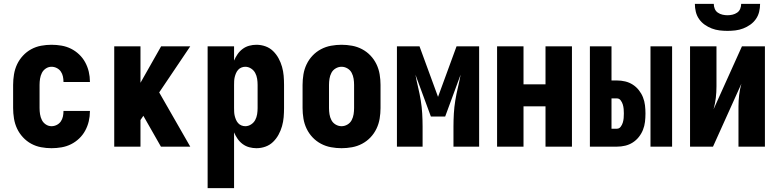

<svg xmlns="http://www.w3.org/2000/svg" viewBox="-20 -760 4040 995"><path d="M247 8Q220 8 193 3Q166 -2 142 -15Q118 -28 99 -48.5Q80 -69 68.5 -93.5Q57 -118 52.5 -145.5Q48 -173 48 -200V-320Q48 -347 52.5 -374.5Q57 -402 68.5 -426.5Q80 -451 99 -471.5Q118 -492 142 -505Q166 -518 193 -523Q220 -528 247 -528Q273 -528 299 -523.5Q325 -519 348 -507.5Q371 -496 390 -478Q409 -460 421.5 -437Q434 -414 440 -388.5Q446 -363 446 -337Q446 -336 446 -335.5Q446 -335 446 -335H309Q309 -335 309 -335.5Q309 -336 309 -336Q309 -350 306 -364Q303 -378 295 -389.5Q287 -401 274 -407.5Q261 -414 247 -414Q231 -414 217.5 -405Q204 -396 197 -382Q190 -368 187.5 -352Q185 -336 185 -320V-200Q185 -184 187.5 -168Q190 -152 197 -138Q204 -124 217.5 -115Q231 -106 247 -106Q261 -106 274 -112.5Q287 -119 295 -130.5Q303 -142 306 -156Q309 -170 309 -184Q309 -184 309 -184.5Q309 -185 309 -185H446Q446 -185 446 -184.5Q446 -184 446 -183Q446 -157 440 -131.5Q434 -106 421.5 -83Q409 -60 390 -42Q371 -24 348 -12.5Q325 -1 299 3.5Q273 8 247 8Z M572 0V-520H708V-331L815 -520H966L805 -281L966 0H814L724 -158L723 -160L708 -138V0Z M1056 215V-520H1193V-446Q1200 -463 1211 -479Q1222 -495 1237.5 -506.5Q1253 -518 1271.5 -523Q1290 -528 1309 -528Q1333 -528 1355.5 -520Q1378 -512 1395 -495.5Q1412 -479 1423.5 -458Q1435 -437 1441.5 -414Q1448 -391 1450 -367.5Q1452 -344 1452 -320V-200Q1452 -176 1450 -152.5Q1448 -129 1441.5 -106Q1435 -83 1423.5 -62Q1412 -41 1395 -24.5Q1378 -8 1355.5 0Q1333 8 1309 8Q1290 8 1271.5 3Q1253 -2 1237.5 -13.5Q1222 -25 1211 -41Q1200 -57 1193 -74V215ZM1251 -106Q1267 -106 1281 -115Q1295 -124 1302.5 -138Q1310 -152 1312.5 -168Q1315 -184 1315 -200V-320Q1315 -336 1312.5 -352Q1310 -368 1302.5 -382Q1295 -396 1281 -405Q1267 -414 1251 -414Q1241 -414 1231 -410Q1221 -406 1214 -398Q1207 -390 1203 -380.5Q1199 -371 1196.5 -361Q1194 -351 1193.5 -340.5Q1193 -330 1193 -320V-200Q1193 -190 1193.5 -179.5Q1194 -169 1196.5 -159Q1199 -149 1203 -139.5Q1207 -130 1214 -122Q1221 -114 1231 -110Q1241 -106 1251 -106Z M1750 8Q1723 8 1695.5 3Q1668 -2 1643.5 -15Q1619 -28 1600 -48Q1581 -68 1569 -93Q1557 -118 1552.5 -145.5Q1548 -173 1548 -200V-320Q1548 -347 1552.5 -374.5Q1557 -402 1569 -427Q1581 -452 1600 -472Q1619 -492 1643.5 -505Q1668 -518 1695.5 -523Q1723 -528 1750 -528Q1777 -528 1804.5 -523Q1832 -518 1856.5 -505Q1881 -492 1900 -472Q1919 -452 1931 -427Q1943 -402 1947.5 -374.5Q1952 -347 1952 -320V-200Q1952 -173 1947.5 -145.5Q1943 -118 1931 -93Q1919 -68 1900 -48Q1881 -28 1856.5 -15Q1832 -2 1804.5 3Q1777 8 1750 8ZM1750 -106Q1766 -106 1780.5 -114.5Q1795 -123 1802.5 -137.5Q1810 -152 1812.5 -168Q1815 -184 1815 -200V-320Q1815 -336 1812.5 -352Q1810 -368 1802.5 -382.5Q1795 -397 1780.5 -405.5Q1766 -414 1750 -414Q1734 -414 1719.5 -405.5Q1705 -397 1697.5 -382.5Q1690 -368 1687.5 -352Q1685 -336 1685 -320V-200Q1685 -184 1687.5 -168Q1690 -152 1697.5 -137.5Q1705 -123 1719.5 -114.5Q1734 -106 1750 -106Z M2037 0V-520H2154L2250 -258L2346 -520H2463V0H2330V-104Q2330 -138 2332 -172Q2334 -206 2339.5 -239.5Q2345 -273 2353 -306.5Q2361 -340 2367 -373L2287 -156H2213L2133 -373Q2139 -340 2147 -306.5Q2155 -273 2160.5 -239.5Q2166 -206 2168 -172Q2170 -138 2170 -104V0Z M2556 0V-520H2693V-323H2807V-520H2944V0H2807V-209H2693V0Z M3351 0V-520H3463V0ZM3037 0V-520H3149V-343H3177Q3199 -343 3220 -338Q3241 -333 3259 -321.5Q3277 -310 3290.5 -293Q3304 -276 3312 -256Q3320 -236 3322.5 -214.5Q3325 -193 3325 -172Q3325 -150 3322.5 -128.5Q3320 -107 3312 -87Q3304 -67 3290.5 -50Q3277 -33 3259 -21.5Q3241 -10 3220 -5Q3199 0 3177 0ZM3149 -93H3177Q3189 -93 3196.5 -103Q3204 -113 3207.5 -124.5Q3211 -136 3212 -148Q3213 -160 3213 -172Q3213 -183 3212 -195Q3211 -207 3207.5 -218.5Q3204 -230 3196.5 -240Q3189 -250 3177 -250H3149Z M3556 0V-520H3693V-312Q3693 -282 3689.5 -252.5Q3686 -223 3678 -194L3825 -520H3944V0H3807V-208Q3807 -238 3810.5 -267.5Q3814 -297 3822 -326L3675 0ZM3750 -600Q3729 -600 3708.5 -602.5Q3688 -605 3668.5 -612.5Q3649 -620 3632 -632Q3615 -644 3603 -661Q3591 -678 3586 -698.5Q3581 -719 3581 -740H3679Q3679 -727 3684 -714.5Q3689 -702 3700 -694.5Q3711 -687 3724 -684Q3737 -681 3750 -681Q3763 -681 3776 -684Q3789 -687 3800 -694.5Q3811 -702 3816 -714.5Q3821 -727 3821 -740H3919Q3919 -719 3914 -698.5Q3909 -678 3897 -661Q3885 -644 3868 -632Q3851 -620 3831.5 -612.5Q3812 -605 3791.5 -602.5Q3771 -600 3750 -600Z"/></svg>

Font: Iosevka SS04 Heavy
Style: Regular
Weight: 900
Monospace: yes
Designer: Belleve Invis
Foundry: Belleve Invis
Version: Version 19.0.0; ttfautohint (v1.8.4)